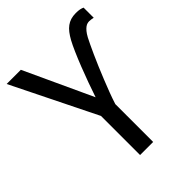

<svg xmlns="http://www.w3.org/2000/svg" viewBox="-204 -834 948 948"><g transform="rotate(-45 270.0 -360.0)"><path d="M264.2 -356.9Q276.4 -393.6 291.3 -434.6Q306.2 -475.6 321.5 -514.6Q336.9 -553.7 351.6 -587.2Q366.2 -620.6 377.9 -642.1Q388.7 -661.6 400.1 -676.5Q411.6 -691.4 424.6 -700.9Q437.5 -710.4 453.1 -715.3Q468.8 -720.2 488.8 -720.2Q505.9 -720.2 516.4 -718Q526.9 -715.8 535.2 -711.9V-641.1Q528.8 -642.6 521 -643.8Q513.2 -645 506.8 -645Q501.5 -645 494.6 -643.3Q487.8 -641.6 480 -636Q472.2 -630.4 463.6 -620.1Q455.1 -609.9 445.8 -592.8Q439.5 -581.1 429.7 -560.3Q419.9 -539.6 407.7 -512.7Q395.5 -485.8 382.3 -454.6Q369.1 -423.3 356 -390.9Q342.8 -358.4 330.6 -325.9Q318.4 -293.5 309.1 -264.2V0H217.8V-272.9L0 -713.9H99.1Z"/></g></svg>

Font: Genotype
Style: Regular
Weight: 400
Foundry: Ascender Corporation
Version: Version 1.00